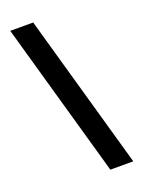

<svg xmlns="http://www.w3.org/2000/svg" viewBox="-175 -861 835 1117"><g transform="rotate(-20 242.5 -302.0)"><path d="M307 177 36 -781H178L449 177Z"/></g></svg>

Font: Koeln Type Sans ExtraBold
Style: Regular
Weight: 800
Designer: Eben Sorkin
Foundry: Eben Sorkin
Version: Version 2.001